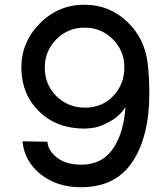

<svg xmlns="http://www.w3.org/2000/svg" viewBox="-20 -781 684 806"><path d="M319.8 4.9Q217.8 4.9 149.9 -50Q82 -105 74.2 -188L179.2 -186Q181.2 -149.9 218.5 -119.9Q255.9 -89.8 319.8 -89.8Q335.9 -89.8 342.8 -90.8Q418 -98.6 459 -163.8Q500 -229 506.8 -332Q483.9 -294.9 443.8 -272.5Q403.8 -250 378.4 -245.6Q353 -241.2 334 -241.2Q218.8 -241.2 145.3 -312Q71.8 -382.8 69.8 -492.2Q67.9 -602.1 146 -681.6Q224.1 -761.2 335 -761.2Q438 -761.2 512.9 -690.7Q587.9 -620.1 600.1 -514.2Q606.9 -455.1 606.9 -391.1Q606.9 -209 536.4 -102.1Q465.8 4.9 319.8 4.9ZM502 -498Q502 -567.9 453.4 -616.5Q404.8 -665 335.9 -665Q265.1 -665 216.6 -616Q168 -566.9 168 -497.1Q168 -425.3 217 -377.2Q266.1 -329.1 337.2 -329.1Q408.2 -329.1 455.1 -377.9Q502 -426.8 502 -498Z"/></svg>

Font: Oakes Grotesk
Style: Medium Italic
Weight: 500
Designer: Samuel Oakes
Foundry: Samuel Oakes
Version: Version 1.0 | wf-rip DC20170320